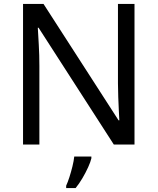

<svg xmlns="http://www.w3.org/2000/svg" viewBox="-20 -785 800 975"><path d="M663 -51H558L176 -644H172Q174 -609 177 -557Q180 -505 180 -450V-51H97V-765H201L582 -174H586Q585 -190 583.5 -222Q582 -254 580.5 -292Q579 -330 579 -362V-765H663ZM444 19Q440 37 427.5 64.5Q415 92 398.5 120Q382 148 364 170H316V158Q324 141 332.5 114.5Q341 88 348 59.5Q355 31 357 10H444Z"/></svg>

Font: Noto Sans Tamil UI
Style: Regular
Weight: 400
Designer: Jelle Bosma - Monotype Design Team
Foundry: Monotype Imaging Inc.
Version: Version 2.004; ttfautohint (v1.8.4.7-5d5b)